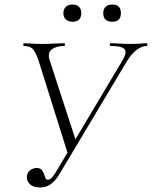

<svg xmlns="http://www.w3.org/2000/svg" viewBox="-20 -816 671 848"><path d="M157 12Q127 12 111.5 -3Q96 -18 99 -40Q102 -57 115 -65.5Q128 -74 142 -74Q157 -74 164 -66Q171 -58 174 -48Q177 -38 180.5 -30Q184 -22 192 -22Q200 -22 209 -31.5Q218 -41 228 -58L522 -551Q542 -585 530 -599Q518 -613 468 -613Q465 -613 465 -619Q465 -625 468 -625Q490 -625 509 -623.5Q528 -622 558 -622Q573 -622 584 -622.5Q595 -623 605 -624Q615 -625 628 -625Q631 -625 631 -619Q631 -613 628 -613Q606 -613 582.5 -595Q559 -577 539 -543L243 -48Q227 -20 206 -4Q185 12 157 12ZM282 -129 152 -543Q140 -581 127 -597Q114 -613 85 -613Q83 -613 83 -619Q83 -625 85 -625Q98 -625 111 -624Q124 -623 137.5 -622.5Q151 -622 163 -622Q195 -622 219.5 -623.5Q244 -625 264 -625Q267 -625 267 -619Q267 -613 264 -613Q230 -613 209.5 -598.5Q189 -584 199 -551L317 -189ZM300 -720Q282 -720 271 -730Q260 -740 260 -758Q260 -776 271 -786Q282 -796 300 -796Q319 -796 329 -786Q339 -776 339 -758Q339 -720 300 -720ZM476 -720Q436 -720 436 -758Q436 -776 446.5 -786Q457 -796 476 -796Q514 -796 514 -758Q514 -720 476 -720Z"/></svg>

Font: Cormorant Light
Style: Italic
Weight: 300
Italic angle: -10°
Designer: Christian Thalmann (Catharsis Fonts)
Foundry: Catharsis Fonts
Version: Version 4.000